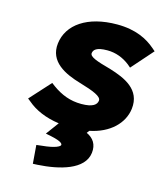

<svg xmlns="http://www.w3.org/2000/svg" viewBox="-109 -585 756 885"><g transform="rotate(15 269.5 -142.5)"><path d="M525 -440C487 -473 431 -503 341 -503C199 -503 110 -440 99 -348C88 -258 170 -220 245 -198C313 -178 352 -162 350 -142C348 -123 331 -106 275 -106C222 -106 179 -123 137 -153L121 -165L32 -67L46 -56C82 -25 133 -2 198 7L153 68L182 74C233 85 236 96 235 101C234 107 215 121 149 127L124 130L131 218L153 217C256 211 371 182 381 99C386 58 367 31 334 16L343 4C438 -15 497 -74 506 -144C518 -240 434 -274 363 -296C293 -315 259 -327 261 -345C263 -361 276 -376 328 -376C368 -376 404 -362 435 -338L449 -326L539 -428Z"/></g></svg>

Font: Falling Sky
Style: ExBdObl
Weight: 400
Designer: Paul D. Hunt
Foundry: Adobe Systems Incorporated
Version: Version 1.02